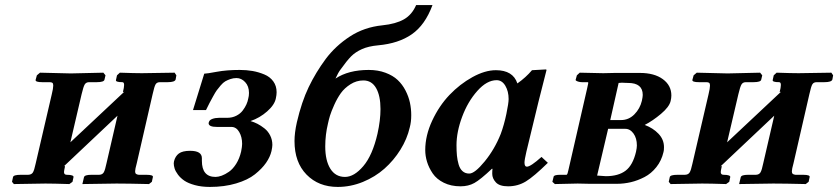

<svg xmlns="http://www.w3.org/2000/svg" viewBox="-20 -718 3274 750"><path d="M256.8 -431.2 383.8 -434.1 392.1 -423.8 388.2 -407.2Q386.7 -397 357.9 -397H328.1Q316.4 -397 311 -388.2Q305.7 -379.4 298.8 -350.1L254.9 -162.1L465.8 -359.9L460 -357.9Q464.8 -376.5 464.8 -386.2Q464.8 -397 458 -397Q430.2 -397 433.1 -405.8L437 -423.8L448.2 -434.1Q506.3 -432.1 534.2 -432.1L662.1 -434.1L668.9 -423.8L666 -407.2Q662.6 -397 634.8 -397H605Q592.8 -397 587.9 -388.7Q583 -380.9 576.2 -350.1L514.2 -80.1Q507.8 -57.1 507.8 -48.8Q507.8 -42 511 -39.1Q514.2 -36.1 522 -35.2H551.8Q580.1 -35.2 577.1 -25.9L573.2 -7.8L562 1Q479 -1 435.1 -1L301.8 1L308.1 -25.9Q310.5 -35.2 336.9 -35.2H367.2Q379.9 -35.6 385.3 -44.7Q390.6 -53.7 396 -80.1L439 -266.1L229 -67.9L233.9 -69.8V-67.9Q230 -50.3 230 -45.9Q230 -35.2 241.2 -35.2Q255.4 -35.2 261.7 -32.7Q268.1 -30.3 267.1 -25.9L263.2 -7.8L251 1Q188 -1 157.2 -1L34.2 1L26.9 -7.8L30.8 -25.9Q32.2 -35.2 61 -35.2H89.8Q103 -35.6 108.4 -44.2Q113.8 -52.7 119.1 -78.1L182.1 -349.1Q188 -373 188 -383.8Q188 -391.6 184.8 -394.3Q181.6 -397 173.8 -397H145Q117.7 -397 119.1 -405.8L124 -423.8L136.2 -434.1Z M659.7 -87.9Q664.6 -107.9 678.7 -118.4Q692.9 -128.9 722.7 -128.9Q768.6 -128.9 768.6 -100.1V-97.2V-89.8Q768.6 -26.9 821.8 -26.9Q832.5 -26.9 845.9 -31.7Q859.4 -36.6 874.5 -47.1Q889.6 -57.6 902.6 -78.1Q915.5 -98.6 921.9 -126Q925.8 -145.5 925.8 -155.8Q925.8 -183.1 914.3 -202.6Q902.8 -222.2 883.8 -222.2H827.6Q794.9 -222.2 794.9 -236.8Q794.9 -239.3 795.9 -240.2Q797.4 -249 809.1 -253.4Q820.8 -257.8 835.9 -257.8H867.7Q887.2 -257.8 903.1 -265.9Q918.9 -273.9 928.2 -286.4Q937.5 -298.8 942.6 -310.3Q947.8 -321.8 949.7 -333Q952.6 -343.3 952.6 -355Q952.6 -381.3 937.7 -397.2Q922.9 -413.1 903.8 -413.1Q891.6 -413.1 880.1 -409.2Q868.7 -405.3 860.1 -400.4Q851.6 -395.5 842 -384.3Q832.5 -373 826.9 -365.5Q821.3 -357.9 812 -340.8L798.8 -316.4L784.7 -288.1H733.9L777.8 -430.2Q787.1 -430.2 826.2 -437.5Q865.2 -444.8 916.5 -444.8Q942.9 -444.8 966.6 -440.7Q990.2 -436.5 1012.5 -427.2Q1034.7 -418 1047.6 -400.1Q1060.5 -382.3 1060.5 -357.9Q1060.5 -347.2 1057.6 -334Q1052.7 -308.6 1023.7 -283Q994.6 -257.3 958.5 -245.1Q972.2 -241.2 985.6 -234.4Q999 -227.5 1012.9 -216.6Q1026.9 -205.6 1035.4 -188.7Q1043.9 -171.9 1043.9 -151.9Q1043.9 -143.6 1040.5 -127.9Q1035.2 -105 1019.3 -82Q1003.4 -59.1 975.8 -37.1Q948.2 -15.1 902.3 -1.5Q856.4 12.2 799.8 12.2Q767.1 12.2 741.2 5.1Q715.3 -2 700.2 -12.2Q685.1 -22.5 675.3 -35.6Q665.5 -48.8 662.1 -59.8Q658.7 -70.8 658.7 -80.1Q658.7 -81.5 659.2 -84.2Q659.7 -86.9 659.7 -87.9Z M1399.4 -403.8Q1372.6 -403.8 1349.1 -388.9Q1325.7 -374 1311.5 -354.2Q1297.4 -334.5 1285.6 -308.3Q1273.9 -282.2 1269 -266.1Q1264.2 -250 1261.2 -235.8Q1250.5 -191.4 1250.5 -146Q1250.5 -90.8 1270.5 -58.8Q1290.5 -26.9 1327.6 -26.9Q1363.3 -26.9 1399.2 -69.1Q1435.1 -111.3 1454.6 -195.8Q1466.3 -248.5 1466.3 -292Q1466.3 -343.8 1449.2 -373.8Q1432.1 -403.8 1399.4 -403.8ZM1139.6 -240.2Q1158.2 -320.3 1185.8 -377.7Q1213.4 -435.1 1252.4 -487.8Q1291 -539.1 1346.7 -575.4Q1402.3 -611.8 1473.6 -619.1Q1526.4 -624.5 1558.1 -642.6Q1589.4 -660.6 1605.5 -698.2H1669.4Q1640.6 -620.1 1588.4 -584Q1537.1 -548.3 1457.5 -541Q1419.4 -537.6 1393.8 -526.1Q1368.2 -514.6 1351.3 -497.6Q1334.5 -480.5 1310.5 -446.8Q1301.3 -435.1 1290.5 -411.1Q1341.3 -444.8 1420.4 -444.8Q1456.5 -444.8 1485.8 -433.8Q1515.1 -422.9 1533.4 -405.5Q1551.8 -388.2 1564 -364.5Q1576.2 -340.8 1581.3 -316.9Q1586.4 -293 1586.4 -268.1Q1586.4 -241.2 1580.6 -220.2Q1570.3 -175.3 1544.2 -133.3Q1518.1 -91.3 1481.7 -59.1Q1445.3 -26.9 1397.5 -7.3Q1349.6 12.2 1299.3 12.2Q1224.6 12.2 1177.5 -35.9Q1130.4 -84 1130.4 -167Q1130.4 -199.2 1139.6 -240.2Z M1936 -194.8Q1949.2 -230.5 1958 -272.9Q1966.8 -315.4 1966.8 -331.1Q1966.8 -361.3 1953.9 -383.1Q1940.9 -404.8 1919.9 -404.8Q1881.8 -404.8 1844.5 -362.8Q1807.1 -320.8 1785.2 -261.7Q1763.2 -202.6 1763.2 -150.9Q1763.2 -127.4 1764.9 -110.1Q1766.6 -92.8 1771.5 -75.7Q1776.4 -58.6 1786.9 -49.3Q1797.4 -40 1813 -40Q1834.5 -40 1873.3 -87.4Q1912.1 -134.8 1936 -194.8ZM1902.8 -39.1Q1902.8 -52.2 1903.8 -58.1L1901.9 -59.1Q1856.4 -16.1 1833 -3.2Q1809.6 9.8 1778.8 9.8Q1741.7 9.8 1713.6 -4.2Q1685.5 -18.1 1670.4 -40.3Q1655.3 -62.5 1648.2 -85.7Q1641.1 -108.9 1641.1 -131.8Q1641.1 -188.5 1668.2 -246.6Q1695.3 -304.7 1735.8 -347.2Q1776.4 -389.6 1825.4 -416.7Q1874.5 -443.8 1917 -443.8Q1983.9 -443.8 2001 -392.1Q2034.2 -415.5 2058.1 -443.8L2112.8 -446.8Q2114.7 -446.8 2114.7 -443.8L2083.5 -320.8L2036.1 -125Q2028.8 -93.3 2028.8 -83Q2028.8 -66.9 2038.1 -66.9Q2052.7 -66.9 2095.2 -105L2120.1 -82Q2065.4 -28.3 2034.2 -9.3Q2002.9 9.8 1964.8 9.8Q1931.2 9.8 1917 -5.6Q1902.8 -21 1902.8 -39.1Z M2363.8 -249H2405.8Q2436 -249 2458 -271.2Q2480 -293.5 2487.3 -324.2Q2490.7 -339.8 2490.7 -347.2Q2490.7 -394 2433.6 -394Q2426.8 -394 2418.9 -394.5Q2411.1 -395 2409.7 -395Q2407.7 -395 2403.3 -394.5Q2398.9 -394 2396.5 -394ZM2355.5 -214.8 2312.5 -32.2Q2342.8 -29.8 2346.7 -29.8Q2395.5 -29.8 2423.8 -51.3Q2452.1 -72.8 2464.4 -125Q2467.8 -140.6 2467.8 -149.9Q2467.8 -178.2 2454.6 -196.5Q2441.4 -214.8 2422.4 -214.8ZM2147.5 1 2137.7 -7.8 2142.6 -27.8Q2144 -35.2 2168.5 -35.2H2193.4Q2197.3 -37.1 2200.7 -55.2L2273.4 -372.1L2277.3 -390.6Q2278.3 -394 2277.3 -397H2253.4Q2247.6 -397 2241.5 -398.4Q2235.4 -399.9 2231.7 -402.1Q2228 -404.3 2228.5 -405.8L2233.4 -423.8L2244.6 -434.1L2336.4 -432.1Q2343.8 -432.1 2359.4 -432.6Q2375 -433.1 2382.3 -433.1H2479.5Q2536.1 -433.1 2569.3 -408.7Q2602.5 -384.3 2602.5 -345.2Q2602.5 -335 2599.6 -323.2Q2594.2 -300.3 2562 -273.2Q2529.8 -246.1 2498.5 -230Q2531.2 -217.8 2552.5 -195.3Q2573.7 -172.9 2573.7 -143.1Q2573.7 -129.9 2571.8 -124Q2564 -90.3 2543.9 -65.2Q2523.9 -40 2497.6 -26.4Q2471.2 -12.7 2444.1 -6.3Q2417 0 2389.6 0H2283.7L2236.3 -1Q2223.6 -0.5 2191.9 0Q2160.2 0.5 2147.5 1Z M2822.3 -431.2 2949.2 -434.1 2957.5 -423.8 2953.6 -407.2Q2952.1 -397 2923.3 -397H2893.6Q2881.8 -397 2876.5 -388.2Q2871.1 -379.4 2864.3 -350.1L2820.3 -162.1L3031.2 -359.9L3025.4 -357.9Q3030.3 -376.5 3030.3 -386.2Q3030.3 -397 3023.4 -397Q2995.6 -397 2998.5 -405.8L3002.4 -423.8L3013.7 -434.1Q3071.8 -432.1 3099.6 -432.1L3227.5 -434.1L3234.4 -423.8L3231.4 -407.2Q3228 -397 3200.2 -397H3170.4Q3158.2 -397 3153.3 -388.7Q3148.4 -380.9 3141.6 -350.1L3079.6 -80.1Q3073.2 -57.1 3073.2 -48.8Q3073.2 -42 3076.4 -39.1Q3079.6 -36.1 3087.4 -35.2H3117.2Q3145.5 -35.2 3142.6 -25.9L3138.7 -7.8L3127.4 1Q3044.4 -1 3000.5 -1L2867.2 1L2873.5 -25.9Q2876 -35.2 2902.3 -35.2H2932.6Q2945.3 -35.6 2950.7 -44.7Q2956.1 -53.7 2961.4 -80.1L3004.4 -266.1L2794.4 -67.9L2799.3 -69.8V-67.9Q2795.4 -50.3 2795.4 -45.9Q2795.4 -35.2 2806.6 -35.2Q2820.8 -35.2 2827.1 -32.7Q2833.5 -30.3 2832.5 -25.9L2828.6 -7.8L2816.4 1Q2753.4 -1 2722.7 -1L2599.6 1L2592.3 -7.8L2596.2 -25.9Q2597.7 -35.2 2626.5 -35.2H2655.3Q2668.5 -35.6 2673.8 -44.2Q2679.2 -52.7 2684.6 -78.1L2747.6 -349.1Q2753.4 -373 2753.4 -383.8Q2753.4 -391.6 2750.2 -394.3Q2747.1 -397 2739.3 -397H2710.4Q2683.1 -397 2684.6 -405.8L2689.5 -423.8L2701.7 -434.1Z"/></svg>

Font: Linux Libertine G
Style: Bold Italic
Weight: 700
Italic angle: -11.5°
Designer: Philipp H. Poll
Foundry: Philipp H. Poll
Version: Version 4.1.0